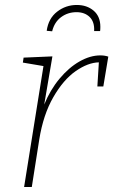

<svg xmlns="http://www.w3.org/2000/svg" viewBox="-20 -753 456 773"><path d="M416 -525 396 -405H372L378 -502Q334 -501 284.5 -466.5Q235 -432 194.5 -361.5Q154 -291 138 -191L108 0H77L155 -487L72 -501L75 -521L191 -526L158 -332Q182 -391 219.5 -436Q257 -481 300 -505.5Q343 -530 384 -530Q402 -530 416 -525ZM384 -645Q384 -634 383 -628H359Q361 -665 341 -684.5Q321 -704 288 -704Q253 -704 226 -684Q199 -664 190 -627L168 -629Q175 -679 210 -706Q245 -733 289 -733Q330 -733 357 -710Q384 -687 384 -645Z"/></svg>

Font: Bitter Pro ExtraLight
Style: Italic
Weight: 275
Italic angle: -9°
Designer: Sol Matas, and Bitter project Authors
Foundry: Sol Matas
Version: Version 1.010